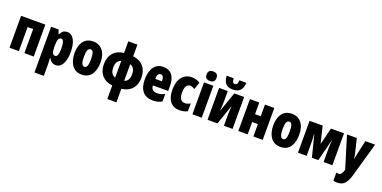

<svg xmlns="http://www.w3.org/2000/svg" viewBox="-14 -1835 6217 3128"><g transform="rotate(20 3094.5 -271.0)"><path d="M50 0V-553H470V0H308V-417H212V0Z M570 240V-553H700L724 -482H732Q760 -533 785.5 -548Q811 -563 848 -563Q925 -563 968.5 -486Q1012 -409 1012 -275Q1012 -142 969 -66Q926 10 852 10Q815 10 785 -9Q755 -28 732 -71H727Q729 -34 730.5 -7.5Q732 19 732 35V240ZM793 -129Q848 -129 848 -273Q848 -428 794 -428Q761 -428 746.5 -395.5Q732 -363 732 -288V-256Q732 -190 746.5 -159.5Q761 -129 793 -129Z M1300 10Q1240 10 1197.5 -14Q1155 -38 1128 -79Q1101 -120 1088 -171.5Q1075 -223 1075 -278Q1075 -358 1098 -422.5Q1121 -487 1171 -525Q1221 -563 1302 -563Q1403 -563 1464.5 -489Q1526 -415 1526 -278Q1526 -225 1514.5 -173.5Q1503 -122 1477 -80.5Q1451 -39 1407.5 -14.5Q1364 10 1300 10ZM1301 -125Q1335 -125 1348.5 -163.5Q1362 -202 1362 -278Q1362 -354 1348.5 -391Q1335 -428 1301 -428Q1269 -428 1254 -391Q1239 -354 1239 -276Q1239 -125 1301 -125Z M1833 240V6Q1717 -7 1651.5 -81Q1586 -155 1586 -276Q1586 -397 1651.5 -471Q1717 -545 1833 -558V-760H1991V-558Q2106 -545 2171.5 -470.5Q2237 -396 2237 -276Q2237 -155 2172 -81.5Q2107 -8 1991 6V240ZM1748 -276Q1748 -157 1834 -132V-420Q1748 -395 1748 -276ZM2075 -276Q2075 -394 1990 -420V-132Q2075 -158 2075 -276Z M2534 10Q2417 10 2357 -62.5Q2297 -135 2297 -269Q2297 -410 2354 -487Q2411 -564 2515 -564Q2616 -564 2668 -498Q2720 -432 2720 -310V-222H2456Q2457 -125 2562 -125Q2597 -125 2632.5 -135Q2668 -145 2692 -162V-31Q2666 -12 2623.5 -1Q2581 10 2534 10ZM2456 -335H2570Q2571 -390 2555.5 -413.5Q2540 -437 2514 -437Q2489 -437 2472 -414Q2455 -391 2456 -335Z M3000 10Q2891 10 2834 -62Q2777 -134 2777 -267Q2777 -406 2839 -485Q2901 -564 3009 -564Q3044 -564 3081.5 -554.5Q3119 -545 3153 -523L3110 -398Q3063 -426 3029 -426Q2986 -426 2963.5 -387Q2941 -348 2941 -274Q2941 -130 3039 -128Q3064 -127 3088.5 -135.5Q3113 -144 3135 -157V-22Q3108 -7 3074 1.5Q3040 10 3000 10Z M3302 -607Q3216 -607 3216 -689Q3216 -730 3236.5 -751Q3257 -772 3302 -772Q3347 -772 3367.5 -751Q3388 -730 3388 -689Q3388 -607 3302 -607ZM3221 0V-553H3383V0Z M3483 0V-553H3633V-383Q3633 -342 3631 -304.5Q3629 -267 3624 -213H3627L3746 -553H3917V0H3767V-180Q3767 -219 3769.5 -258Q3772 -297 3776 -338H3773L3655 0ZM3699 -604Q3613 -604 3574 -649Q3535 -694 3530 -782H3652Q3654 -740 3664 -719.5Q3674 -699 3699 -699Q3727 -699 3738.5 -719.5Q3750 -740 3751 -782H3872Q3868 -695 3826.5 -649.5Q3785 -604 3699 -604Z M4017 0V-553H4179V-351H4278V-553H4440V0H4278V-215H4179V0Z M4745 10Q4685 10 4642.5 -14Q4600 -38 4573 -79Q4546 -120 4533 -171.5Q4520 -223 4520 -278Q4520 -358 4543 -422.5Q4566 -487 4616 -525Q4666 -563 4747 -563Q4848 -563 4909.5 -489Q4971 -415 4971 -278Q4971 -225 4959.5 -173.5Q4948 -122 4922 -80.5Q4896 -39 4852.5 -14.5Q4809 10 4745 10ZM4746 -125Q4780 -125 4793.5 -163.5Q4807 -202 4807 -278Q4807 -354 4793.5 -391Q4780 -428 4746 -428Q4714 -428 4699 -391Q4684 -354 4684 -276Q4684 -125 4746 -125Z M5051 0V-553H5278L5349 -260L5422 -553H5648V0H5495V-230Q5495 -265 5497.5 -304Q5500 -343 5504 -377H5500L5404 0H5293L5197 -377H5193Q5197 -340 5199 -304Q5201 -268 5201 -229V0Z M5819 240Q5800 240 5782.5 238Q5765 236 5749 232V90Q5769 96 5786 96Q5816 96 5833.5 76Q5851 56 5867 2L5868 -3L5700 -553H5870L5928 -313Q5934 -288 5938.5 -262.5Q5943 -237 5944 -220H5948Q5950 -237 5954 -258.5Q5958 -280 5965 -311L6019 -553H6187L6020 35Q5988 148 5941 194Q5894 240 5819 240Z"/></g></svg>

Font: Noto Sans ExtraCondensed Black
Style: Regular
Weight: 900
Width: 2
Designer: Monotype Design Team
Foundry: Monotype Imaging Inc.
Version: Version 2.013; ttfautohint (v1.8.4.7-5d5b)